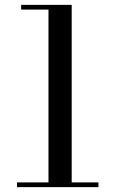

<svg xmlns="http://www.w3.org/2000/svg" viewBox="-20 -770 474 790"><path d="M179.5 -5.5V-730.5H67V-750H275V-5.5ZM50 0V-19.5H385V0Z"/></svg>

Font: Bodoni Moda SC
Style: Regular
Weight: 400
Designer: Owen Earl
Foundry: indestructible type
Version: Version 2.005